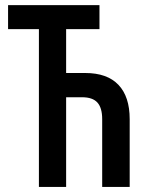

<svg xmlns="http://www.w3.org/2000/svg" viewBox="-20 -734 584 754"><path d="M370.6 -713.9V-619.6H239.7V-447.3H314.9Q400.9 -447.3 445.1 -400.9Q489.3 -354.5 489.3 -266.1V0H381.3V-266.1Q381.3 -310.5 362.5 -331.3Q343.8 -352.1 302.2 -352.1H239.7V0H132.8V-619.6H11.7V-713.9Z"/></svg>

Font: Open Sans Condensed SemiBold
Style: Regular
Weight: 600
Width: 3
Designer: Monotype Design Team
Foundry: Monotype Imaging Inc.
Version: Version 3.000; ttfautohint (v1.8.4)